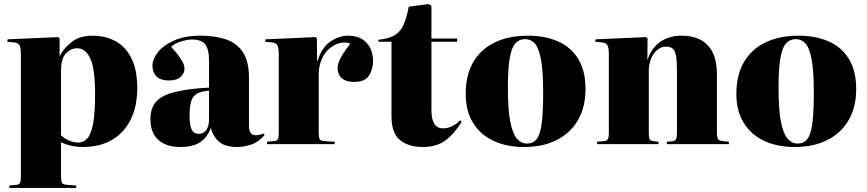

<svg xmlns="http://www.w3.org/2000/svg" viewBox="-20 -711 4274 947"><path d="M26 216V204L59 201Q74 200 78.5 191.5Q83 183 83 158V-444Q83 -475 76.5 -487.5Q70 -500 47 -502L16 -505L17 -517L267 -528L274 -521V-435H275Q294 -473 333.5 -504Q373 -535 436 -535Q501 -535 550.5 -507.5Q600 -480 628.5 -423Q657 -366 657 -276Q657 -188 625.5 -123Q594 -58 534 -22Q474 14 388 14Q358 14 331.5 8Q305 2 281 -9V157Q281 181 285.5 190.5Q290 200 315 201L356 204V216ZM366 -8Q394 -8 412.5 -30.5Q431 -53 440 -105.5Q449 -158 449 -250Q449 -374 425 -423.5Q401 -473 361 -473Q329 -473 305 -447.5Q281 -422 281 -363V-44Q297 -28 320.5 -18Q344 -8 366 -8Z M869 14Q800 14 761 -21Q722 -56 722 -123Q722 -177 749 -208.5Q776 -240 839.5 -256.5Q903 -273 1011 -279V-412Q1011 -469 992 -492.5Q973 -516 927 -516Q903 -516 871.5 -506Q840 -496 824 -480Q854 -447 868 -426.5Q882 -406 886 -393.5Q890 -381 890 -372Q890 -349 870.5 -331.5Q851 -314 814 -314Q771 -314 751.5 -334.5Q732 -355 732 -387Q732 -419 758.5 -453Q785 -487 838 -511Q891 -535 969 -535Q1042 -535 1095.5 -516.5Q1149 -498 1178.5 -453Q1208 -408 1208 -327V-91Q1208 -44 1241 -44Q1261 -44 1280 -53L1285 -45Q1256 -10 1219 2Q1182 14 1150 14Q1091 14 1061 -11.5Q1031 -37 1020 -80Q1002 -32 966.5 -9Q931 14 869 14ZM960 -51Q985 -51 998 -70.5Q1011 -90 1011 -122V-264Q955 -260 935 -235Q915 -210 915 -144Q915 -92 925.5 -71.5Q936 -51 960 -51Z M1297 0V-12L1331 -15Q1346 -16 1350.5 -25Q1355 -34 1355 -59V-444Q1355 -473 1348.5 -486.5Q1342 -500 1319 -502L1288 -505L1289 -517L1537 -528L1543 -521L1544 -409H1546Q1565 -474 1607.5 -504.5Q1650 -535 1698 -535Q1755 -535 1787.5 -500.5Q1820 -466 1820 -408Q1820 -369 1800 -338Q1780 -307 1726 -307Q1686 -307 1665.5 -326Q1645 -345 1645 -372Q1645 -387 1650 -402.5Q1655 -418 1668.5 -440Q1682 -462 1708 -496Q1685 -505 1658 -499Q1631 -493 1606.5 -473Q1582 -453 1567 -419.5Q1552 -386 1552 -342V-59Q1552 -36 1556 -26Q1560 -16 1581 -15L1631 -12V0Z M2065 14Q1996 14 1953.5 -19.5Q1911 -53 1911 -137V-505H1846V-515Q1900 -520 1928.5 -538.5Q1957 -557 1971.5 -591Q1986 -625 1996 -678L2093 -691L2108 -682V-521H2235V-505H2108V-166Q2108 -125 2121.5 -101.5Q2135 -78 2166 -78Q2210 -78 2250 -118L2257 -110Q2221 -51 2177 -18.5Q2133 14 2065 14Z M2565 14Q2478 14 2413.5 -16.5Q2349 -47 2313 -105.5Q2277 -164 2277 -248Q2277 -342 2315 -406Q2353 -470 2422 -502.5Q2491 -535 2584 -535Q2669 -535 2733 -506.5Q2797 -478 2832.5 -419.5Q2868 -361 2868 -272Q2868 -183 2831 -119Q2794 -55 2726 -20.5Q2658 14 2565 14ZM2580 -3Q2609 -3 2626.5 -24.5Q2644 -46 2651.5 -100.5Q2659 -155 2659 -254Q2659 -362 2648 -419Q2637 -476 2617.5 -497Q2598 -518 2570 -518Q2541 -518 2522 -497Q2503 -476 2494 -424Q2485 -372 2485 -279Q2485 -169 2497 -109.5Q2509 -50 2530 -26.5Q2551 -3 2580 -3Z M2925 0V-12L2959 -15Q2973 -16 2978 -24.5Q2983 -33 2983 -59V-444Q2983 -474 2976.5 -487Q2970 -500 2947 -502L2916 -505L2917 -517L3167 -528L3174 -521L3173 -417H3174Q3195 -477 3238.5 -506Q3282 -535 3342 -535Q3426 -535 3471 -487.5Q3516 -440 3516 -344V-58Q3516 -33 3522 -24.5Q3528 -16 3546 -15L3575 -12V0H3269V-12L3295 -14Q3310 -16 3314.5 -25Q3319 -34 3319 -58V-362Q3319 -412 3314 -437.5Q3309 -463 3297 -472Q3285 -481 3264 -481Q3241 -481 3221.5 -464.5Q3202 -448 3191 -420.5Q3180 -393 3180 -360V-59Q3180 -33 3184 -25Q3188 -17 3201 -15L3228 -12V0Z M3900 14Q3813 14 3748.5 -16.5Q3684 -47 3648 -105.5Q3612 -164 3612 -248Q3612 -342 3650 -406Q3688 -470 3757 -502.5Q3826 -535 3919 -535Q4004 -535 4068 -506.5Q4132 -478 4167.5 -419.5Q4203 -361 4203 -272Q4203 -183 4166 -119Q4129 -55 4061 -20.5Q3993 14 3900 14ZM3915 -3Q3944 -3 3961.5 -24.5Q3979 -46 3986.5 -100.5Q3994 -155 3994 -254Q3994 -362 3983 -419Q3972 -476 3952.5 -497Q3933 -518 3905 -518Q3876 -518 3857 -497Q3838 -476 3829 -424Q3820 -372 3820 -279Q3820 -169 3832 -109.5Q3844 -50 3865 -26.5Q3886 -3 3915 -3Z"/></svg>

Font: Literata 72pt ExtraBold
Style: Regular
Weight: 800
Designer: Latin by Veronika Burian and Jose Scaglione. Greek by Irene Vlachou. Cyrillic by Vera Evstafieva.
Foundry: TypeTogether
Version: Version 3.002